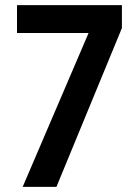

<svg xmlns="http://www.w3.org/2000/svg" viewBox="-20 -725 538 745"><path d="M68 0 346 -649 347 -597H46V-705H453V-616L199 0Z"/></svg>

Font: Nunito Sans 10pt Condensed
Style: Bold
Weight: 700
Width: 3
Designer: Vernon Adams
Foundry: Vernon Adams
Version: Version 3.101;gftools[0.9.27]